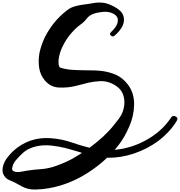

<svg xmlns="http://www.w3.org/2000/svg" viewBox="-59 -1400 1427 1522"><path d="M820.3 -1144.5Q833 -1156.2 844.7 -1169.9Q856.4 -1183.6 864.3 -1198.2Q878.9 -1225.6 874 -1252Q869.1 -1278.3 830.1 -1295.9Q797.9 -1309.6 755.9 -1305.7Q713.9 -1301.8 680.7 -1290Q646.5 -1277.3 627 -1251Q608.4 -1225.6 580.1 -1206.1Q555.7 -1188.5 535.2 -1168Q513.7 -1146.5 495.1 -1124Q460 -1080.1 436.5 -1030.3Q412.1 -980.5 405.3 -926.8Q405.3 -929.7 405.3 -914.1Q404.3 -898.4 405.3 -892.6Q407.2 -875 405.3 -887.7Q402.3 -900.4 407.2 -884.8Q407.2 -881.8 410.2 -874Q413.1 -866.2 407.2 -878.9Q409.2 -875 411.1 -871.1Q413.1 -867.2 416 -863.3Q407.2 -876 412.1 -870.1Q416 -864.3 418.9 -862.3Q407.2 -872.1 413.1 -867.2Q418.9 -863.3 422.9 -861.3Q409.2 -867.2 418 -864.3Q427.7 -860.4 429.7 -860.4Q476.6 -847.7 525.4 -845.7Q575.2 -842.8 625 -842.8Q657.2 -842.8 688.5 -841.8Q720.7 -840.8 752 -836.9Q809.6 -829.1 861.3 -806.6Q913.1 -783.2 954.1 -730.5Q982.4 -693.4 994.1 -651.4Q1005.9 -608.4 1003.9 -564.5Q1002 -480.5 965.8 -397.5Q929.7 -313.5 884.8 -254.9Q784.2 -124 635.7 -29.3Q487.3 65.4 324.2 92.8Q273.4 101.6 218.8 102.5Q216.8 102.5 213.9 102.5Q162.1 102.5 117.2 79.1Q96.7 67.4 76.2 56.6Q55.7 44.9 34.2 36.1Q19.5 30.3 5.9 23.4Q-6.8 16.6 -17.6 4.9Q-32.2 -12.7 -37.1 -32.2Q-39.1 -43 -39.1 -53.7Q-39.1 -62.5 -37.1 -72.3Q-30.3 -110.4 -4.9 -145.5Q21.5 -180.7 45.9 -203.1Q107.4 -258.8 182.6 -285.2Q256.8 -310.5 339.8 -304.7Q430.7 -298.8 513.7 -269.5Q597.7 -240.2 685.5 -220.7Q743.2 -209 804.7 -210Q865.2 -210.9 925.8 -223.6Q1037.1 -248 1136.7 -311.5Q1235.4 -375 1296.9 -467.8Q1310.5 -489.3 1333 -476.6Q1347.7 -469.7 1347.7 -457Q1346.7 -451.2 1342.8 -443.4Q1315.4 -396.5 1276.4 -355.5Q1238.3 -314.5 1192.4 -280.3Q1106.4 -217.8 1002 -182.6Q897.5 -148.4 797.9 -149.4Q710 -150.4 627.9 -176.8Q546.9 -203.1 462.9 -225.6Q409.2 -239.3 347.7 -246.1Q286.1 -252.9 229.5 -240.2Q198.2 -233.4 169.9 -219.7Q141.6 -206.1 118.2 -183.6Q93.8 -161.1 67.4 -130.9Q42 -100.6 37.1 -65.4Q36.1 -56.6 40 -50.8Q43.9 -44.9 50.8 -42Q71.3 -32.2 109.4 -39.1Q146.5 -45.9 160.2 -47.9Q210 -55.7 258.8 -58.6Q306.6 -61.5 355.5 -75.2Q397.5 -87.9 436.5 -104.5Q476.6 -121.1 514.6 -141.6Q580.1 -178.7 642.6 -222.7Q704.1 -267.6 759.8 -318.4Q782.2 -339.8 804.7 -363.3Q826.2 -385.7 845.7 -411.1Q864.3 -434.6 884.8 -460.9Q904.3 -487.3 914.1 -515.6Q937.5 -584 918.9 -643.6Q901.4 -702.1 833 -735.4Q786.1 -758.8 737.3 -756.8Q688.5 -754.9 639.6 -744.1Q614.3 -738.3 587.9 -730.5Q561.5 -723.6 537.1 -717.8Q475.6 -703.1 409.2 -706.1Q341.8 -709 296.9 -761.7Q258.8 -807.6 251 -865.2Q243.2 -922.9 253.9 -980.5Q267.6 -1044.9 296.9 -1105.5Q327.1 -1165 368.2 -1216.8Q391.6 -1246.1 418 -1271.5Q445.3 -1297.9 474.6 -1320.3Q503.9 -1341.8 537.1 -1350.6Q570.3 -1359.4 606.4 -1364.3Q641.6 -1368.2 677.7 -1375Q702.1 -1379.9 726.6 -1379.9Q738.3 -1379.9 749 -1378.9Q780.3 -1377 814.5 -1362.3Q847.7 -1348.6 874 -1330.1Q897.5 -1313.5 909.2 -1294.9Q920.9 -1276.4 922.9 -1255.9Q927.7 -1218.8 905.3 -1181.6Q882.8 -1144.5 848.6 -1117.2Q834 -1104.5 820.3 -1118.2Q805.7 -1130.9 820.3 -1144.5Z"/></svg>

Font: Digory Doodles
Style: Regular
Weight: 400
Designer: Holds Worth Design
Version: Version 1.0